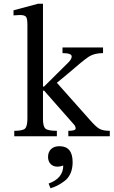

<svg xmlns="http://www.w3.org/2000/svg" viewBox="-20 -726 605 1023"><path d="M565 0H344V-29Q383 -29 383 -41Q383 -54 372 -65L215 -243H209V-91Q209 -52 222.5 -40.5Q236 -29 283 -29V0H56V-29Q101 -29 113.5 -41Q126 -53 126 -95V-595Q126 -627 118.5 -636.5Q111 -646 86 -646Q52 -644 52 -644V-671L182 -706H209V-265H215L344 -393Q362 -411 362 -425Q362 -443 313 -443V-473H529V-443Q483 -443 454 -424.5Q425 -406 333 -326L283 -285L459 -87Q493 -48 512 -38.5Q531 -29 565 -29ZM249 277 239 252Q317 224 317 156Q300 162 286 162Q264 162 250 148Q236 134 236 110Q236 85 251.5 69Q267 53 297 53Q367 53 367 138Q367 172 355.5 198Q344 224 322.5 239.5Q301 255 286 262.5Q271 270 249 277Z"/></svg>

Font: myMathFont
Style: Regular
Weight: 400
Designer: Ross Mills, John Hudson & Paul Hanslow, Tiro Typeworks Ltd; with prior portions MicroPress Inc., and Coen Hoffman. Math 
Foundry: Tiro Typeworks Ltd
Version: Version 2.13 b171